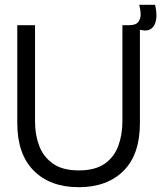

<svg xmlns="http://www.w3.org/2000/svg" viewBox="-20 -765 672 800"><path d="M308 15Q189 15 120.5 -54Q52 -123 52 -252V-660H126V-258Q126 -203 143.5 -157Q161 -111 201 -83Q241 -55 308 -55Q377 -55 416.5 -83Q456 -111 473 -157.5Q490 -204 490 -258V-660H563V-252Q563 -121 494.5 -53Q426 15 308 15ZM568 -640 516 -648 518 -660Q547 -660 557 -674.5Q567 -689 566 -708.5Q565 -728 560 -745H626Q639 -690 623 -660.5Q607 -631 568 -640Z"/></svg>

Font: Bricolage Grotesque 48pt Light
Style: Regular
Weight: 300
Designer: Mathieu Triay
Foundry: Atelier Triay
Version: Version 1.000; ttfautohint (v1.8.4.7-5d5b);gftools[0.9.32]